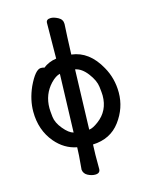

<svg xmlns="http://www.w3.org/2000/svg" viewBox="-135 -809 843 1092"><g transform="rotate(-15 287.0 -263.0)"><path d="M287 200Q266 200 244 188.5Q222 177 219 153Q228 55 228 23Q155 9 103 -52Q39 -128 39 -237Q39 -307 71 -379Q112 -466 145 -466Q160 -466 164 -462Q199 -489 243 -495L245 -704Q245 -726 273 -726Q291 -726 315.5 -713Q340 -700 340 -673Q336 -608 332 -495Q435 -483 497 -371Q537 -301 537 -217Q537 -126 480 -49.5Q423 27 319 31L317 92V174Q317 200 287 200ZM320 -56Q342 -58 375 -83Q444 -134 444 -224Q444 -238 439.5 -276Q435 -314 402 -357.5Q369 -401 331 -408ZM230 -63 241 -406Q216 -401 187 -371Q133 -314 133 -232Q133 -216 137 -180.5Q141 -145 172 -107.5Q203 -70 230 -63Z"/></g></svg>

Font: LXGW ZhenKai
Style: Regular
Weight: 400
Designer: LXGW / Fontworks Inc.
Foundry: LXGW / Fontworks Inc.
Version: Version 0.800;June 8, 2025